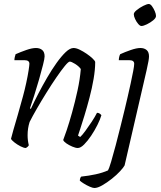

<svg xmlns="http://www.w3.org/2000/svg" viewBox="-20 -740 803 960"><path d="M109 0Q99 0 82.5 -8.5Q66 -17 52 -28Q38 -39 35 -46Q38 -59 47 -90.5Q56 -122 69 -166Q82 -210 95 -259Q104 -292 111.5 -327Q119 -362 123 -388Q127 -414 127 -421Q127 -439 103 -439H52Q52 -446 54 -455Q56 -464 58 -469Q83 -480 111.5 -490Q140 -500 160 -500Q179 -500 191 -490Q203 -480 203 -458Q203 -447 195 -415.5Q187 -384 175.5 -343.5Q164 -303 151.5 -264Q139 -225 130 -199L134 -195Q150 -230 171 -270.5Q192 -311 215.5 -351.5Q239 -392 263 -425.5Q287 -459 308.5 -479.5Q330 -500 348 -500Q361 -500 378.5 -491.5Q396 -483 413.5 -471Q431 -459 443 -447.5Q455 -436 456 -430Q456 -392 448 -345.5Q440 -299 427.5 -251.5Q415 -204 402.5 -163Q390 -122 381 -95Q372 -68 370 -62L381 -55Q391 -64 406.5 -85Q422 -106 438.5 -131Q455 -156 465 -176Q473 -176 478.5 -172Q484 -168 487 -164Q481 -143 467 -115Q453 -87 435.5 -61Q418 -35 400.5 -17.5Q383 0 369 0Q358 0 341.5 -7Q325 -14 312 -23Q299 -32 296 -40Q301 -52 313.5 -89Q326 -126 340.5 -178Q355 -230 367.5 -287Q380 -344 384 -395Q374 -409 355.5 -420.5Q337 -432 329 -432Q322 -432 304 -410Q286 -388 262 -353Q238 -318 212.5 -277Q187 -236 164.5 -197Q142 -158 128 -130Q118 -99 118 -64Q118 -51 119.5 -38.5Q121 -26 124 -14Q123 -11 119 -7Q115 -3 109 0ZM452 200Q444 200 429 193.5Q414 187 399.5 178Q385 169 379 163Q380 149 386 143Q424 139 458.5 131.5Q493 124 520 112Q525 104 535.5 69Q546 34 558.5 -13.5Q571 -61 583 -109.5Q595 -158 604 -195Q610 -220 618 -254.5Q626 -289 633.5 -323.5Q641 -358 646 -384.5Q651 -411 651 -421Q651 -439 627 -439H574Q574 -446 576 -455Q578 -464 581 -469Q605 -480 634 -490Q663 -500 682 -500Q701 -500 713 -490Q725 -480 725 -458Q725 -450 722.5 -435Q720 -420 713 -389L603 87Q598 97 580.5 116Q563 135 539 154Q515 173 491.5 186.5Q468 200 452 200ZM687 -610Q680 -610 671 -620.5Q662 -631 655.5 -645Q649 -659 649 -669Q649 -678 664 -690Q679 -702 697 -711Q715 -720 724 -720Q732 -720 740 -709Q748 -698 754 -684Q760 -670 760 -660Q760 -650 746 -638.5Q732 -627 714.5 -618.5Q697 -610 687 -610Z"/></svg>

Font: Texturina 72pt 72pt Light
Style: Italic
Weight: 300
Italic angle: -11°
Designer: Guillermo Torres Carreño
Foundry: Omnibus-Type
Version: Version 1.002; ttfautohint (v1.8.3)